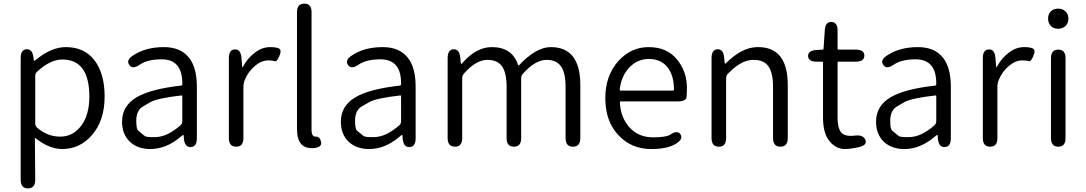

<svg xmlns="http://www.w3.org/2000/svg" viewBox="-20 -816 6040 1068"><path d="M135 232Q95 232 95 184V-493Q95 -540 128 -542Q160 -544 166 -497L168 -483Q169 -477 170.5 -477Q172 -477 184 -487Q268 -554 346 -554Q450 -554 506 -480Q562 -406 562 -279Q562 -145 491 -64Q424 13 326 13Q254 13 178 -47Q174 -50 174 -45L176 184Q176 232 135 232ZM477 -278Q477 -485 327 -485Q260 -485 186 -417Q176 -407 176 -393V-129Q176 -115 186 -106Q244 -56 315 -56Q386 -56 431.5 -116.5Q477 -177 477 -278Z M816 13Q747 13 704 -26Q659 -68 659 -139Q659 -227 740 -275Q818 -321 988 -340Q994 -341 994 -348Q996 -486 879 -486Q800 -486 757 -456Q717 -428 699 -455Q680 -482 721 -508Q790 -554 892 -554Q986 -554 1033 -493Q1075 -438 1075 -335V-47Q1075 0 1042 2Q1008 4 1003 -43L1002 -60Q1001 -66 999.5 -66Q998 -66 986 -56Q905 13 816 13ZM838 -53Q878 -53 916 -72Q951 -90 984 -119Q994 -128 994 -142V-281Q994 -286 989 -285Q855 -270 815 -247Q794 -235 774 -223Q738 -201 738 -144Q738 -98 749 -89Q767 -74 786 -59Q794 -53 838 -53Z M1294 0Q1253 0 1253 -48V-493Q1253 -540 1286 -541Q1319 -543 1323 -495L1327 -447Q1327 -441 1328.5 -441Q1330 -441 1335 -451Q1358 -493 1398 -523.5Q1438 -554 1483 -554Q1516 -554 1532 -546Q1548 -538 1534 -505Q1521 -472 1509 -476Q1497 -480 1473 -480Q1435 -480 1400 -451Q1360 -418 1341 -370Q1334 -352 1334 -333V-48Q1334 0 1294 0Z M1632 -99V-748Q1632 -796 1673 -796Q1713 -796 1713 -748V-93Q1713 -55 1736.5 -56Q1760 -57 1766 -26Q1772 5 1722 8Q1632 13 1632 -99Z M2033 13Q1964 13 1921 -26Q1876 -68 1876 -139Q1876 -227 1957 -275Q2035 -321 2205 -340Q2211 -341 2211 -348Q2213 -486 2096 -486Q2017 -486 1974 -456Q1934 -428 1916 -455Q1897 -482 1938 -508Q2007 -554 2109 -554Q2203 -554 2250 -493Q2292 -438 2292 -335V-47Q2292 0 2259 2Q2225 4 2220 -43L2219 -60Q2218 -66 2216.5 -66Q2215 -66 2203 -56Q2122 13 2033 13ZM2055 -53Q2095 -53 2133 -72Q2168 -90 2201 -119Q2211 -128 2211 -142V-281Q2211 -286 2206 -285Q2072 -270 2032 -247Q2011 -235 1991 -223Q1955 -201 1955 -144Q1955 -98 1966 -89Q1984 -74 2003 -59Q2011 -53 2055 -53Z M2511 0Q2470 0 2470 -48V-493Q2470 -540 2503 -542Q2536 -543 2540 -496L2543 -466Q2544 -460 2545.5 -460Q2547 -460 2556 -470Q2632 -554 2715 -554Q2830 -554 2862 -454Q2864 -449 2867 -453Q2962 -554 3044 -554Q3208 -554 3208 -343V-48Q3208 0 3167 0Q3126 0 3126 -48V-333Q3126 -411 3100.5 -447Q3075 -483 3021 -483Q2957 -483 2889 -406Q2879 -395 2879 -380V-48Q2879 0 2839 0Q2798 0 2798 -48V-333Q2798 -411 2772.5 -447Q2747 -483 2692 -483Q2627 -483 2561 -407Q2551 -395 2551 -380V-48Q2551 0 2511 0Z M3603 13Q3493 13 3422 -62Q3347 -140 3347 -270Q3347 -396 3421 -478Q3491 -554 3588 -554Q3689 -554 3745 -486.5Q3801 -419 3801 -326Q3801 -301 3799 -277Q3797 -252 3750 -252H3433Q3428 -252 3428 -247Q3432 -162 3482 -107Q3532 -52 3613 -52Q3685 -52 3708 -67Q3748 -94 3765 -69Q3782 -43 3741 -17Q3694 13 3603 13ZM3427 -317Q3427 -312 3432 -312H3724Q3729 -312 3729 -317Q3729 -397 3692.5 -442.5Q3656 -488 3589 -488Q3527 -488 3482 -442Q3435 -393 3427 -317Z M3979 0Q3938 0 3938 -48V-493Q3938 -540 3971 -542Q4004 -543 4008 -496L4011 -467Q4012 -461 4013.5 -461Q4015 -461 4025 -471Q4060 -505 4098 -527Q4146 -554 4197 -554Q4362 -554 4362 -343V-48Q4362 0 4321 0Q4280 0 4280 -48V-333Q4280 -411 4254.5 -447Q4229 -483 4173 -483Q4132 -483 4096 -461Q4064 -442 4029 -406Q4019 -395 4019 -380V-48Q4019 0 3979 0Z M4734 7Q4707 13 4680 13Q4627 13 4590 -36Q4558 -79 4558 -163V-468Q4558 -473 4553 -473H4524Q4476 -473 4475 -504Q4474 -535 4522 -538L4555 -540Q4561 -540 4561 -546L4568 -648Q4571 -695 4605 -694Q4639 -693 4639 -645V-545Q4639 -540 4644 -540H4740Q4788 -540 4788 -507Q4788 -473 4740 -473H4644Q4639 -473 4639 -468V-160Q4639 -107 4657 -82Q4677 -54 4738 -62Q4782 -67 4794 -37Q4805 -8 4756 3Z M5010 13Q4941 13 4898 -26Q4853 -68 4853 -139Q4853 -227 4934 -275Q5012 -321 5182 -340Q5188 -341 5188 -348Q5190 -486 5073 -486Q4994 -486 4951 -456Q4911 -428 4893 -455Q4874 -482 4915 -508Q4984 -554 5086 -554Q5180 -554 5227 -493Q5269 -438 5269 -335V-47Q5269 0 5236 2Q5202 4 5197 -43L5196 -60Q5195 -66 5193.5 -66Q5192 -66 5180 -56Q5099 13 5010 13ZM5032 -53Q5072 -53 5110 -72Q5145 -90 5178 -119Q5188 -128 5188 -142V-281Q5188 -286 5183 -285Q5049 -270 5009 -247Q4988 -235 4968 -223Q4932 -201 4932 -144Q4932 -98 4943 -89Q4961 -74 4980 -59Q4988 -53 5032 -53Z M5488 0Q5447 0 5447 -48V-493Q5447 -540 5480 -541Q5513 -543 5517 -495L5521 -447Q5521 -441 5522.5 -441Q5524 -441 5529 -451Q5552 -493 5592 -523.5Q5632 -554 5677 -554Q5710 -554 5726 -546Q5742 -538 5728 -505Q5715 -472 5703 -476Q5691 -480 5667 -480Q5629 -480 5594 -451Q5554 -418 5535 -370Q5528 -352 5528 -333V-48Q5528 0 5488 0Z M5867 0Q5826 0 5826 -48V-492Q5826 -540 5867 -540Q5907 -540 5907 -492V-48Q5907 0 5867 0ZM5866 -656Q5841 -656 5825.5 -671.5Q5810 -687 5810 -712.5Q5810 -738 5825.5 -753Q5841 -768 5866 -768Q5891 -768 5907 -752.5Q5923 -737 5923 -712Q5923 -687 5907 -671.5Q5891 -656 5866 -656Z"/></svg>

Font: Resource Han Rounded KR Normal
Style: Regular
Weight: 350
Designer: Cyano Hao (round all glyphs); Ryoko NISHIZUKA 西塚涼子 (kana, bopomofo & ideographs); Paul D. Hunt (Latin, Greek & Cyrillic)
Foundry: Cyano Hao
Version: 0.990